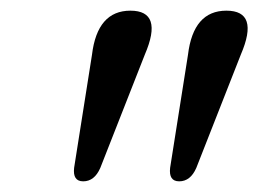

<svg xmlns="http://www.w3.org/2000/svg" viewBox="-20 -796 484 360"><path d="M136 -456Q116 -456 119 -481.5L152.5 -693.5Q162.5 -776 224.5 -776Q287 -776 251.5 -693.5L168 -481Q157 -456 136 -456ZM316 -456Q296 -456 299 -481.5L332.5 -693.5Q342.5 -776 404.5 -776Q467 -776 431.5 -693.5L348 -481Q337 -456 316 -456Z"/></svg>

Font: Fraunces 9pt S000
Style: Italic
Weight: 400
Italic angle: -16°
Version: Version 1.000; ttfautohint (v1.8.3)